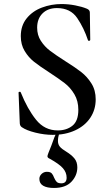

<svg xmlns="http://www.w3.org/2000/svg" viewBox="-20 -656 547 951"><path d="M302 -354Q353 -322 382.5 -299Q412 -276 433 -242.5Q454 -209 454 -164Q454 -113 427.5 -73Q401 -33 352.5 -10.5Q304 12 242 12Q200 12 155.5 1Q111 -10 88 -26Q79 -32 78 -45L72 -196V-197Q72 -201 77 -201.5Q82 -202 83 -198Q116 -116 158.5 -63Q201 -10 266 -10Q310 -10 339 -33.5Q368 -57 368 -112Q368 -156 348.5 -189Q329 -222 300.5 -244Q272 -266 223 -298Q175 -329 148 -350.5Q121 -372 102 -403.5Q83 -435 83 -477Q83 -529 112 -565Q141 -601 187.5 -618.5Q234 -636 285 -636Q318 -636 352 -629.5Q386 -623 410 -613Q425 -607 425 -594L427 -459Q427 -455 422.5 -454Q418 -453 416 -456Q396 -517 362.5 -566.5Q329 -616 262 -616Q217 -616 190.5 -589.5Q164 -563 164 -519Q164 -482 182.5 -453.5Q201 -425 228 -404.5Q255 -384 302 -354ZM267 42Q267 59 276.5 70.5Q286 82 308 95Q334 111 348.5 128.5Q363 146 363 173Q363 213 334 244Q305 275 247 275Q213 275 194 264Q175 253 175 230Q175 216 186 205.5Q197 195 212 195Q229 195 236 202.5Q243 210 248 224Q254 238 261 245Q268 252 284 252Q310 252 310 224Q310 198 291.5 177Q273 156 226 130Q221 128 218 125Q215 122 215 118Q215 114 220 101Q234 68 249 25Q254 16 258 1L274 2Q267 24 267 42Z"/></svg>

Font: Cormorant Garamond SemiBold
Style: Regular
Weight: 600
Designer: Christian Thalmann (Catharsis Fonts)
Foundry: Catharsis Fonts
Version: Version 4.000